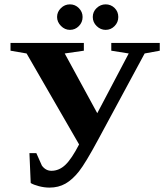

<svg xmlns="http://www.w3.org/2000/svg" viewBox="-20 -852 774 882"><path d="M28.3 -619.1V-654.8H365.2V-619.1L277.3 -606.4L426.8 -332L571.3 -606.4L491.2 -619.1V-654.8H713.9V-619.1L644.5 -606.4L431.6 -211.9Q373 -103 343 -64.9Q313 -26.9 280.8 -8.5Q248.5 9.8 207.5 9.8Q183.6 9.8 159.2 3.4Q134.8 -2.9 121.1 -11.2L115.2 -148.4H147L172.4 -91.3Q189.9 -67.4 216.3 -67.4Q251.5 -67.4 280.3 -94.7Q309.1 -122.1 343.3 -188.5L102.1 -606.4ZM465.3 -714.8Q441.9 -714.8 424.1 -732.2Q406.2 -749.5 406.2 -773.9Q406.2 -798.3 424.1 -815.2Q441.9 -832 465.3 -832Q489.3 -832 506.3 -815.4Q523.4 -798.8 523.4 -773.9Q523.4 -749.5 506.3 -732.2Q489.3 -714.8 465.3 -714.8ZM301.3 -714.8Q277.8 -714.8 260 -732.9Q242.2 -751 242.2 -773.9Q242.2 -797.4 259.8 -814.7Q277.3 -832 301.3 -832Q325.2 -832 342.3 -814.7Q359.4 -797.4 359.4 -773.9Q359.4 -749.5 342.3 -732.2Q325.2 -714.8 301.3 -714.8Z"/></svg>

Font: Tinos
Style: Bold
Weight: 700
Designer: Steve Matteson
Foundry: Monotype Imaging Inc.
Version: Version 1.23